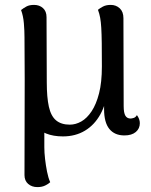

<svg xmlns="http://www.w3.org/2000/svg" viewBox="-20 -543 616 784"><path d="M237 14Q158 14 119.5 -33.5Q81 -81 81 -195L80 -391Q80 -417 77.5 -447.5Q75 -478 66 -502Q76 -510 88 -516.5Q100 -523 119 -523Q141 -523 155.5 -510Q170 -497 170 -473L171 -207Q171 -146 179.5 -107.5Q188 -69 209 -51.5Q230 -34 265 -34Q289 -34 312 -47Q335 -60 354 -88.5Q373 -117 384.5 -162Q396 -207 396 -271Q396 -329 395.5 -367Q395 -405 393.5 -429.5Q392 -454 389 -470.5Q386 -487 380 -503Q387 -509 400 -516Q413 -523 432 -523Q454 -523 469 -509Q484 -495 484 -469L485 -110Q485 -82 492 -70.5Q499 -59 513 -59Q518 -59 526 -61.5Q534 -64 539 -73Q551 -57 551 -40Q551 -18 534.5 -4Q518 10 488 10Q448 10 426.5 -16.5Q405 -43 405 -97V-160L420 -180Q414 -120 390 -76.5Q366 -33 327 -9.5Q288 14 237 14ZM133 221Q110 221 95 208Q80 195 80 172L81 -277L161 -59V58Q161 80 164 106Q167 132 172 157.5Q177 183 185 201Q179 207 165.5 214Q152 221 133 221Z"/></svg>

Font: Arima Thin Medium
Style: Regular
Weight: 500
Version: Version 1.100